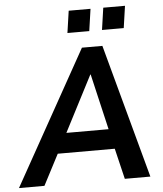

<svg xmlns="http://www.w3.org/2000/svg" viewBox="-117 -975 873 1027"><g transform="rotate(-5 319.0 -461.0)"><path d="M79.6 0 165.5 -165H471.7L511.2 0H648.4L453.6 -718.8H343.8L-57.1 0ZM377.9 -571.8 447.8 -272H221.2L376 -571.8ZM575.7 -803.7 592.8 -921.9H476.1L459 -803.7ZM390.6 -803.7 407.7 -921.9H290.5L273.4 -803.7Z"/></g></svg>

Font: Winston SemiBold
Style: Italic
Weight: 600
Italic angle: -8.13011°
Designer: Vernon Adams, Kim Jin-seong, David Berlow, Cristiano Sobral
Foundry: The Winston Project Authors
Version: Version 3.004